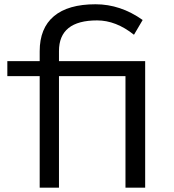

<svg xmlns="http://www.w3.org/2000/svg" viewBox="-20 -850 811 895"><path d="M165 24.9V-495.1H14.2V-564.9H165V-610.8Q165 -718.8 231.2 -774.4Q297.4 -830.1 425.3 -830.1Q542 -830.1 645 -756.8L604.5 -688Q520.5 -754.9 432.6 -754.9Q254.9 -754.9 254.9 -611.8V-564.9H656.7V24.9H564.9V-495.1H254.9V24.9Z"/></svg>

Font: FORM UDPGothic
Style: Regular
Weight: 400
Foundry: Pronama LLC
Version: Version 1.05101